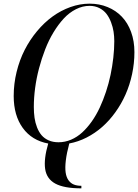

<svg xmlns="http://www.w3.org/2000/svg" viewBox="-20 -780 755 1050"><path d="M425 236.1V250Q330.1 250 282.5 224.1Q234.9 198.2 226.9 143.8Q219 89.4 243.7 4.9Q154.3 -11.7 104.6 -80.2Q54.9 -148.7 54.9 -254.9Q54.9 -321.8 70.9 -387Q86.9 -452.1 115.1 -507.3Q143.3 -562.5 182.7 -609.7Q222.2 -657 267.7 -689.9Q313.2 -722.9 365.4 -741.5Q417.5 -760 470 -760Q523.4 -760 568.6 -741.3Q613.8 -722.7 646.2 -688.8Q678.7 -655 696.9 -605.1Q715.1 -555.2 715.1 -495.1Q715.1 -434.1 702.3 -374.5Q689.5 -314.9 666.5 -263.2Q643.6 -211.4 610.7 -165.8Q577.9 -120.1 538.7 -85.7Q499.5 -51.3 453.5 -27.8Q407.5 -4.4 358.9 4.6Q344.7 57.1 340 97Q335.2 137 339 163.2Q342.8 189.5 354.7 205.9Q366.7 222.4 383.9 229.2Q401.1 236.1 425 236.1ZM470 -748Q431.6 -748 395.3 -729.6Q358.9 -711.2 329 -679Q299.1 -646.7 272.8 -603.5Q246.6 -560.3 227.1 -510Q207.5 -459.7 193.4 -406.1Q179.2 -352.5 172.1 -298.6Q165 -244.6 165 -195.1Q165 -163.1 168.9 -135.7Q172.9 -108.4 182.6 -83.3Q192.4 -58.1 207.5 -40.4Q222.7 -22.7 246.2 -12.3Q269.8 -2 300 -2Q335.4 -2 368.8 -16.2Q402.1 -30.5 429.7 -55.8Q457.3 -81.1 481.8 -115.7Q506.3 -150.4 525.4 -191.4Q544.4 -232.4 559.6 -278Q574.7 -323.5 584.6 -370.7Q594.5 -418 599.7 -464.6Q605 -511.2 605 -554.9Q605 -581.1 601.1 -606.6Q597.2 -632.1 587.3 -658.2Q577.4 -684.3 562.5 -703.9Q547.6 -723.4 523.8 -735.7Q500 -748 470 -748Z"/></svg>

Font: Bodoni* 16
Style: Italic
Weight: 400
Italic angle: -13°
Version: Version 2.000